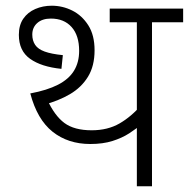

<svg xmlns="http://www.w3.org/2000/svg" viewBox="-20 -652 661 672"><path d="M459 -224 476 -218Q458 -202 432.5 -185.5Q407 -169 373.5 -158.5Q340 -148 296 -148Q218 -148 164 -191Q110 -234 86 -325Q145 -336 183 -355.5Q221 -375 239 -404.5Q257 -434 257 -474Q257 -528 230.5 -557.5Q204 -587 158 -587Q128 -587 110.5 -571.5Q93 -556 93 -531Q93 -510 103 -495Q113 -480 136.5 -471.5Q160 -463 200 -459L195 -411Q125 -418 85.5 -446Q46 -474 46 -530Q46 -564 61.5 -586.5Q77 -609 103.5 -620.5Q130 -632 161 -632Q199 -632 233 -615Q267 -598 289 -563.5Q311 -529 311 -476Q311 -421 288 -383.5Q265 -346 225 -322.5Q185 -299 132 -285L145 -304Q171 -247 205.5 -221.5Q240 -196 301 -196Q357 -196 398.5 -220Q440 -244 475 -285L459 -238V-574H364V-622H621V-574H512V0H459Z"/></svg>

Font: Noto Sans Devanagari Light
Style: Regular
Weight: 300
Version: Version 2.003